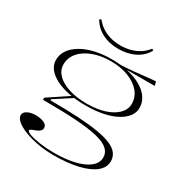

<svg xmlns="http://www.w3.org/2000/svg" viewBox="-204 -869 1202 1248"><g transform="rotate(30 397.0 -245.0)"><path d="M368 215Q309 215 253 205Q197 195 152.5 178Q108 161 81.5 139.5Q55 118 55 96Q55 80 67.5 69Q80 58 99.5 52.5Q119 47 141 47Q177 47 203 58.5Q229 70 229 92Q229 105 221 113.5Q213 122 202 127.5Q191 133 179 137Q167 141 159 145.5Q151 150 151 155Q151 165 180.5 175.5Q210 186 259 193Q308 200 365 200Q454 200 520 183.5Q586 167 622 137Q658 107 658 66Q658 30 630 5Q602 -20 540 -35Q478 -50 377 -56.5Q276 -63 131 -63V-79L291 -185L305 -177L174 -92L175 -84Q292 -84 381 -79Q470 -74 533 -63.5Q596 -53 636 -36Q676 -19 694.5 6Q713 31 713 63Q713 110 671.5 144Q630 178 552.5 196.5Q475 215 368 215ZM388 -169Q319 -169 261.5 -180.5Q204 -192 162 -213.5Q120 -235 97 -264.5Q74 -294 74 -330Q74 -371 97 -404.5Q120 -438 162 -463Q204 -488 261.5 -501.5Q319 -515 389 -515Q457 -515 514 -501.5Q571 -488 613 -463.5Q655 -439 678 -405Q701 -371 701 -330Q701 -295 678.5 -265.5Q656 -236 614.5 -214Q573 -192 515.5 -180.5Q458 -169 388 -169ZM389 -183Q464 -183 521.5 -201.5Q579 -220 611.5 -253Q644 -286 644 -328Q644 -379 611.5 -417.5Q579 -456 521.5 -478.5Q464 -501 389 -501Q313 -501 254.5 -478.5Q196 -456 163.5 -417.5Q131 -379 131 -328Q131 -286 163.5 -253Q196 -220 254.5 -201.5Q313 -183 389 -183ZM512 -491 437 -511Q465 -512 493.5 -513.5Q522 -515 550 -518Q578 -521 605 -524Q632 -527 657.5 -529.5Q683 -532 707 -534L715 -504H512ZM389 -594Q319 -594 266 -621.5Q213 -649 186 -699L199 -705Q220 -678 248.5 -659Q277 -640 313 -630Q349 -620 389 -620Q429 -620 465 -630Q501 -640 530 -659Q559 -678 579 -705L592 -699Q566 -649 512 -621.5Q458 -594 389 -594Z"/></g></svg>

Font: Kalnia SemiExpanded ExtraLight
Style: Regular
Weight: 250
Width: 6
Designer: Frida Medrano
Foundry: Frida Medrano
Version: Version 1.105